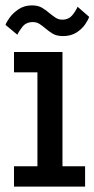

<svg xmlns="http://www.w3.org/2000/svg" viewBox="-28 -693 350 713"><path d="M24 0V-75.5H111V-424.5H24V-500H204V-75.5H288V0ZM205.5 -559Q182 -559 166.8 -568.5Q151.5 -578 139.5 -588.5Q129 -597.5 118.5 -604.2Q108 -611 94 -611Q69 -611 55.2 -593.5Q41.5 -576 36.5 -564L-7.5 -600.5Q-4.5 -610.5 8 -627.8Q20.5 -645 41.5 -659Q62.5 -673 90.5 -673Q113.5 -673 128.8 -663.8Q144 -654.5 156.5 -643.5Q167.5 -634.5 178.5 -627.2Q189.5 -620 203.5 -620Q227.5 -620 241.5 -637.8Q255.5 -655.5 260 -668L303 -630.5Q300 -620 288.5 -603Q277 -586 256.5 -572.5Q236 -559 205.5 -559Z"/></svg>

Font: Trispace Condensed
Style: Regular
Weight: 400
Width: 3
Designer: Tyler Finck
Foundry: Etcetera Type Company
Version: Version 1.210; ttfautohint (v1.8.3)